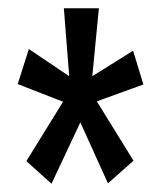

<svg xmlns="http://www.w3.org/2000/svg" viewBox="-20 -560 390 466"><path d="M105 -114 44 -169 133 -313 23 -356 50 -441 148 -375 135 -540H220L204 -375L303 -437L328 -355L215 -314L304 -170L242 -115L175 -263Z"/></svg>

Font: Inconsolata ExtraCondensed SemiBold
Style: Regular
Weight: 600
Width: 2
Monospace: yes
Designer: Raph Levien, Cyreal, Brenton Simpson
Foundry: Raph Levien, Cyreal, Google
Version: Version 3.001; ttfautohint (v1.8.2.53-6de2)